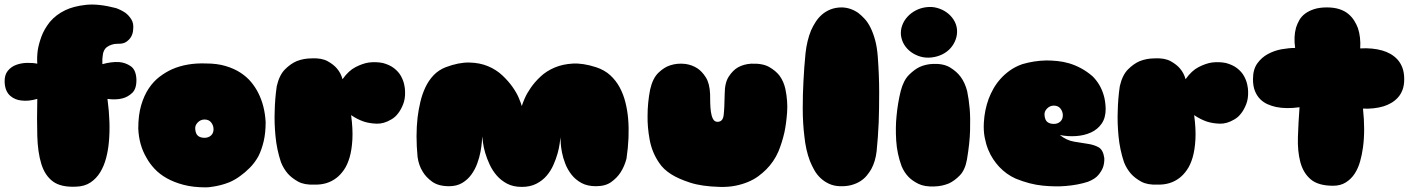

<svg xmlns="http://www.w3.org/2000/svg" viewBox="-20 -790 6093 829"><path d="M422 -513Q462 -524 494 -522Q521 -520 544 -504.5Q567 -489 569 -448Q570 -407 551 -389Q532 -371 508 -365Q480 -358 444 -363Q458 -259 450 -176Q447 -141 438 -107Q429 -73 412.5 -46Q396 -19 370.5 -2Q345 15 308 16Q243 19 208.5 -6.5Q174 -32 158.5 -82Q143 -132 141 -203Q139 -274 141 -363Q103 -352 73 -356Q60 -357 47.5 -362Q35 -367 24.5 -376Q14 -385 7.5 -399.5Q1 -414 0 -436Q-1 -466 13.5 -484Q28 -502 50 -510Q72 -518 97 -518.5Q122 -519 141 -515Q139 -543 143 -573Q147 -599 158.5 -631Q170 -663 195 -695Q222 -727 262 -746Q297 -763 350.5 -769Q404 -775 481 -755Q503 -747 521 -735Q536 -724 547 -706.5Q558 -689 555 -663Q554 -645 546 -631Q539 -619 525.5 -609.5Q512 -600 487 -601Q473 -601 462 -597Q452 -594 442 -587Q432 -580 427 -566Q425 -561 424 -553Q421 -538 422 -513Z M1096 -116Q1080 -87 1058.5 -65.5Q1037 -44 1017 -30Q994 -13 970 -3Q950 5 931.5 9.5Q913 14 899 16Q882 19 869 19Q814 19 772.5 8Q731 -3 700 -20.5Q669 -38 647.5 -61Q626 -84 613 -108Q580 -163 577 -235Q577 -293 589.5 -335.5Q602 -378 622.5 -408.5Q643 -439 669.5 -459Q696 -479 723 -491Q787 -519 869 -516Q917 -516 954 -505Q991 -494 1018.5 -476Q1046 -458 1064.5 -435.5Q1083 -413 1095 -389Q1123 -334 1127 -263Q1127 -216 1118.5 -180Q1110 -144 1096 -116ZM863 -274Q846 -274 833.5 -261Q821 -248 823 -232Q825 -211 835.5 -203Q846 -195 863 -195Q880 -195 891 -205Q902 -215 902 -232Q902 -248 892 -261Q882 -274 863 -274Z M1459 -448Q1485 -485 1515.5 -500.5Q1546 -516 1572 -520Q1603 -524 1633 -518Q1663 -510 1682 -495Q1701 -480 1711 -462Q1721 -444 1725 -426Q1729 -408 1729 -395Q1730 -363 1720.5 -339.5Q1711 -316 1700 -302Q1687 -284 1669 -274Q1637 -255 1606.5 -256Q1576 -257 1551 -265Q1522 -275 1496 -293Q1504 -233 1501.5 -188Q1499 -143 1489.5 -110.5Q1480 -78 1465 -56.5Q1450 -35 1433 -22Q1393 9 1337 7Q1294 9 1267 -6Q1240 -21 1223 -40Q1204 -62 1193 -90Q1175 -144 1169.5 -202Q1164 -260 1166 -308Q1167 -364 1175 -418Q1186 -466 1210.5 -490.5Q1235 -515 1261 -526Q1291 -538 1327 -538Q1369 -540 1395 -525.5Q1421 -511 1435 -494Q1452 -474 1459 -448Z M2553 -500Q2590 -488 2615 -465Q2640 -442 2656 -412Q2672 -382 2680.5 -347.5Q2689 -313 2692 -279Q2699 -199 2685 -105Q2676 -71 2659 -45Q2644 -22 2619 -4Q2594 14 2553 14Q2516 14 2490.5 0Q2465 -14 2448 -35.5Q2431 -57 2421 -82.5Q2411 -108 2406.5 -131.5Q2402 -155 2401 -173Q2400 -191 2400 -197Q2399 -189 2396.5 -170Q2394 -151 2387.5 -127.5Q2381 -104 2369.5 -78Q2358 -52 2340 -31Q2322 -10 2295.5 3.5Q2269 17 2233 17Q2196 17 2169.5 3Q2143 -11 2124.5 -32.5Q2106 -54 2094 -80Q2082 -106 2075 -130Q2068 -154 2065.5 -173.5Q2063 -193 2062 -201Q2062 -195 2060.5 -176.5Q2059 -158 2054.5 -134Q2050 -110 2040.5 -84Q2031 -58 2015 -36Q1999 -14 1975.5 0Q1952 14 1919 14Q1873 14 1846 -5.5Q1819 -25 1805 -49Q1788 -76 1783 -112Q1774 -205 1783 -283Q1787 -316 1795 -350Q1803 -384 1817 -413.5Q1831 -443 1852.5 -465.5Q1874 -488 1905 -500Q1961 -521 2006.5 -520Q2052 -519 2087.5 -504Q2123 -489 2149 -464.5Q2175 -440 2193 -414.5Q2211 -389 2220.5 -366Q2230 -343 2233 -332Q2236 -343 2245.5 -365Q2255 -387 2272 -411.5Q2289 -436 2314 -459.5Q2339 -483 2374 -498Q2409 -513 2453 -515.5Q2497 -518 2553 -500Z M2939 -514Q2968 -510 2991 -495Q3011 -482 3027.5 -456Q3044 -430 3046 -384Q3046 -367 3046.5 -346Q3047 -325 3049.5 -307Q3052 -289 3058.5 -276.5Q3065 -264 3078 -264Q3101 -264 3104.5 -292.5Q3108 -321 3109 -384Q3109 -433 3127 -460Q3145 -487 3166 -499Q3191 -513 3223 -515Q3273 -517 3301.5 -500.5Q3330 -484 3346 -463Q3364 -438 3371 -406Q3382 -353 3378.5 -305Q3375 -257 3367 -219Q3357 -175 3341 -136Q3322 -92 3288 -58Q3273 -43 3254 -29Q3235 -15 3210 -4.5Q3185 6 3155 12Q3125 18 3088 17Q3010 15 2959.5 -1.5Q2909 -18 2879 -37Q2844 -59 2826 -87Q2795 -132 2785 -187Q2775 -242 2776 -290Q2776 -346 2787 -403Q2798 -452 2823 -476Q2848 -500 2874 -508Q2904 -518 2939 -514Z M3453 -202Q3446 -259 3446 -321.5Q3446 -384 3449 -438Q3452 -500 3458 -560Q3464 -615 3482 -659Q3490 -677 3501.5 -695Q3513 -713 3529 -727Q3545 -741 3566.5 -749.5Q3588 -758 3615 -758Q3653 -757 3686 -734Q3699 -724 3713 -709Q3727 -694 3738.5 -671Q3750 -648 3758.5 -617Q3767 -586 3770 -545Q3776 -465 3776 -392Q3776 -319 3774 -262Q3771 -195 3765 -137Q3760 -93 3742 -60Q3734 -46 3722.5 -32Q3711 -18 3694.5 -7.5Q3678 3 3656 9Q3634 15 3606 14Q3580 13 3559.5 3.5Q3539 -6 3523 -21Q3507 -36 3496 -55.5Q3485 -75 3477 -95Q3459 -142 3453 -202Z M4112 -663Q4114 -641 4106.5 -620Q4099 -599 4084.5 -582.5Q4070 -566 4049 -555.5Q4028 -545 4003 -542Q3977 -539 3954.5 -545.5Q3932 -552 3914 -565Q3896 -578 3884.5 -596.5Q3873 -615 3870 -638Q3868 -660 3875.5 -680.5Q3883 -701 3898 -717.5Q3913 -734 3934 -745Q3955 -756 3980 -759Q4005 -762 4027.5 -755.5Q4050 -749 4068 -736Q4086 -723 4098 -704Q4110 -685 4112 -663ZM4155 -101Q4147 -56 4124 -32.5Q4101 -9 4077 2Q4048 14 4015 15Q3972 17 3945 3.5Q3918 -10 3902 -27Q3884 -46 3873 -72Q3853 -126 3849.5 -183.5Q3846 -241 3851 -289Q3856 -344 3869 -397Q3881 -443 3904.5 -466.5Q3928 -490 3951 -501Q3978 -513 4008 -514Q4054 -516 4082.5 -498.5Q4111 -481 4128 -458Q4147 -432 4156 -396Q4163 -363 4167 -319Q4170 -281 4168.5 -226.5Q4167 -172 4155 -101Z M4556 -207Q4585 -184 4617 -178.5Q4649 -173 4676.5 -169Q4704 -165 4723.5 -154Q4743 -143 4748 -108Q4749 -88 4743 -69Q4737 -52 4722.5 -34.5Q4708 -17 4677 -5Q4633 9 4582 13Q4538 17 4482 11.5Q4426 6 4365 -19Q4325 -37 4294 -70Q4281 -84 4268.5 -102.5Q4256 -121 4246.5 -144.5Q4237 -168 4231.5 -197Q4226 -226 4228 -261Q4231 -315 4249 -364Q4257 -385 4269 -406.5Q4281 -428 4298.5 -448Q4316 -468 4339.5 -485Q4363 -502 4394 -513Q4445 -528 4498 -529Q4520 -529 4545.5 -526.5Q4571 -524 4596.5 -516.5Q4622 -509 4648 -495Q4674 -481 4698 -460Q4714 -444 4726 -424Q4737 -406 4745 -380.5Q4753 -355 4754 -320Q4754 -281 4736.5 -256Q4719 -231 4690.5 -218Q4662 -205 4626.5 -202.5Q4591 -200 4556 -207ZM4530 -334Q4513 -334 4500.5 -321Q4488 -308 4490 -292Q4492 -271 4502.5 -263Q4513 -255 4530 -255Q4547 -255 4558 -265Q4569 -275 4569 -292Q4569 -308 4559 -321Q4549 -334 4530 -334Z M5099 -448Q5125 -485 5155.5 -500.5Q5186 -516 5212 -520Q5243 -524 5273 -518Q5303 -510 5322 -495Q5341 -480 5351 -462Q5361 -444 5365 -426Q5369 -408 5369 -395Q5370 -363 5360.5 -339.5Q5351 -316 5340 -302Q5327 -284 5309 -274Q5277 -255 5246.5 -256Q5216 -257 5191 -265Q5162 -275 5136 -293Q5144 -233 5141.5 -188Q5139 -143 5129.5 -110.5Q5120 -78 5105 -56.5Q5090 -35 5073 -22Q5033 9 4977 7Q4934 9 4907 -6Q4880 -21 4863 -40Q4844 -62 4833 -90Q4815 -144 4809.5 -202Q4804 -260 4806 -308Q4807 -364 4815 -418Q4826 -466 4850.5 -490.5Q4875 -515 4901 -526Q4931 -538 4967 -538Q5009 -540 5035 -525.5Q5061 -511 5075 -494Q5092 -474 5099 -448Z M5572 -583Q5565 -632 5576 -671Q5581 -687 5590 -703Q5599 -719 5615 -731Q5631 -743 5654 -750.5Q5677 -758 5709 -758Q5740 -758 5763 -750.5Q5786 -743 5801.5 -730Q5817 -717 5827 -701Q5837 -685 5843 -669Q5856 -630 5853 -581Q5906 -584 5948 -572Q5966 -567 5983 -557.5Q6000 -548 6013.5 -533.5Q6027 -519 6035 -498Q6043 -477 6043 -448Q6043 -421 6035.5 -401.5Q6028 -382 6015 -368Q6002 -354 5986 -345Q5970 -336 5954 -331Q5914 -319 5865 -321Q5875 -227 5865 -154Q5861 -123 5852.5 -93Q5844 -63 5829 -40Q5814 -17 5791 -2.5Q5768 12 5736 12Q5672 12 5639.5 -15.5Q5607 -43 5594.5 -90Q5582 -137 5584 -198Q5586 -259 5591 -327Q5534 -319 5490 -328Q5471 -332 5453 -340Q5435 -348 5421 -362Q5407 -376 5398.5 -397Q5390 -418 5390 -448Q5390 -490 5408.5 -516Q5427 -542 5455 -557Q5483 -572 5514.5 -577.5Q5546 -583 5572 -583Z"/></svg>

Font: Sniglet
Style: ExtraBold
Weight: 800
Version: Version 2.000; ttfautohint (v0.95) -l 8 -r 50 -G 200 -x 14 -